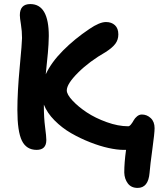

<svg xmlns="http://www.w3.org/2000/svg" viewBox="-20 -752 785 949"><path d="M161.1 -11.2Q110.4 -11.2 88.1 -56.9Q65.9 -102.5 65.9 -209Q65.9 -297.4 77.4 -419.7Q88.9 -542 88.9 -564Q88.9 -598.1 83.5 -631.1Q78.1 -664.1 78.1 -676.8Q78.1 -731.9 129.9 -731.9Q221.2 -731.9 221.2 -574.2Q221.2 -556.6 219.7 -532Q218.3 -507.3 216.6 -489.5Q214.8 -471.7 211.2 -436Q207.5 -400.4 206.1 -384.8Q233.9 -444.3 291.5 -502.2Q349.1 -560.1 421.9 -608.9Q472.2 -643.1 503.9 -643.1Q531.2 -643.1 548.1 -627.4Q564.9 -611.8 564.9 -582Q564.9 -555.7 550.3 -535.9Q535.6 -516.1 502.9 -495.1Q421.9 -448.7 366 -393.1Q310.1 -337.4 310.1 -305.2Q310.1 -285.2 338.4 -254.9Q366.7 -224.6 408.9 -196.5Q451.2 -168.5 507.6 -148.2Q564 -127.9 613.8 -127.9Q620.1 -127.9 627.4 -137Q634.8 -146 640.6 -157Q646.5 -168 657.5 -177Q668.5 -186 681.2 -186Q706.1 -186 725.1 -168.2Q744.1 -150.4 744.1 -118.2Q744.1 -94.7 733.2 -15.4Q722.2 64 719.2 103Q712.9 176.8 660.2 176.8Q628.4 176.8 611.8 154.5Q595.2 132.3 594.2 101.1Q594.2 51.8 603 -11.2H589.8Q559.1 -11.2 516.4 -20.5Q473.6 -29.8 424.6 -49.1Q375.5 -68.4 330.8 -94.2Q286.1 -120.1 249.5 -157Q212.9 -193.8 196.8 -234.9V-228Q196.8 -170.4 202.9 -123.8Q209 -77.1 209 -60.1Q209 -11.2 161.1 -11.2Z"/></svg>

Font: Shantell Sans Irregular Bouncy
Style: Regular
Weight: 600
Designer: Stephen Nixon, Anya Danilova, Shantell Martin
Foundry: Arrow Type
Version: Version 1.006;[9816181b4]